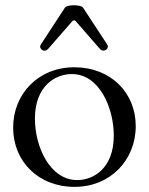

<svg xmlns="http://www.w3.org/2000/svg" viewBox="-20 -701 569 733"><path d="M264.9 12.4C402.7 12.4 498.2 -91.6 498.2 -219.1C498.6 -346.9 402.7 -444.2 263.8 -444.2C125.4 -444.2 29.8 -341.3 30.2 -213.4C30.2 -85.9 125.4 12.4 264.9 12.4ZM113.3 -247.9C113.3 -372.2 190.7 -418.3 254.3 -418.3C359 -418.3 414.4 -290.1 414.4 -183.2C414.4 -57.9 336.3 -13.5 274.9 -13.5C171.2 -13.5 113.3 -139.9 113.3 -247.9ZM136 -531.2C125.4 -515.3 149.1 -497.5 163.7 -514.2L255.3 -619.3C261 -625 264.9 -625 270.2 -619L361.5 -514.2C376.1 -498.2 399.5 -515.6 389.2 -531.2L296.9 -671.9C289.1 -683.9 235.8 -683.9 228 -671.9Z"/></svg>

Font: Margiela Serif Text
Style: Regular
Weight: 400
Designer: Andreas Faust, Stefan Endress
Version: Version 1.002;FEAKit 1.0